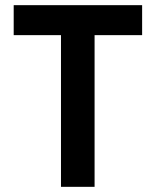

<svg xmlns="http://www.w3.org/2000/svg" viewBox="-20 -723 605 743"><path d="M33 -703V-587H216V0H346V-587H530V-703Z"/></svg>

Font: Bluebird
Style: Regular
Weight: 400
Designer: Jasper
Foundry: Cannot Into Space Fonts
Version: Version 0.98